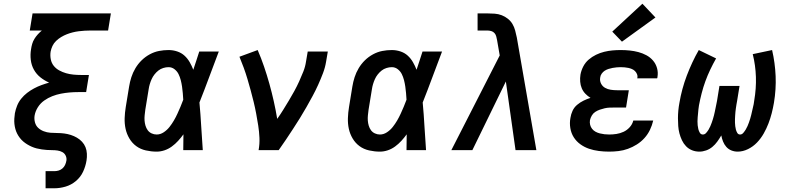

<svg xmlns="http://www.w3.org/2000/svg" viewBox="-20 -807 4240 1032"><path d="M225 205V113H272Q284 113 295.5 109.5Q307 106 316 98Q325 90 330 79Q335 68 337 56Q339 42 333 29.5Q327 17 315 10.5Q303 4 289 2Q275 0 260.5 0Q246 0 232 -1Q218 -2 204 -4Q190 -6 176.5 -9.5Q163 -13 150.5 -18.5Q138 -24 126.5 -31Q115 -38 105 -46.5Q95 -55 86.5 -66Q78 -77 72 -89Q66 -101 62.5 -114Q59 -127 57.5 -141Q56 -155 57 -169.5Q58 -184 60 -198Q64 -219 72 -239Q80 -259 94 -276.5Q108 -294 125.5 -307.5Q143 -321 162.5 -331.5Q182 -342 202.5 -349.5Q223 -357 244 -363Q219 -374 197.5 -391Q176 -408 162.5 -432Q149 -456 145.5 -485Q142 -514 147 -543Q149 -557 153 -571Q157 -585 165 -598Q173 -611 183 -622Q193 -633 205 -643H140L155 -735H576L561 -643H467Q451 -643 435 -642Q419 -641 403 -639Q387 -637 371 -633Q355 -629 339.5 -623Q324 -617 309 -608Q294 -599 281.5 -587Q269 -575 262 -560Q255 -545 252 -529Q249 -508 253 -488Q257 -468 269 -453Q281 -438 298.5 -428.5Q316 -419 335 -413.5Q354 -408 374.5 -406Q395 -404 416 -404H458L443 -312H401Q377 -312 354 -310Q331 -308 307.5 -303.5Q284 -299 261 -290Q238 -281 217.5 -266.5Q197 -252 183.5 -230.5Q170 -209 166 -186Q166 -186 166 -186Q166 -186 166 -186Q163 -167 168 -149Q173 -131 185.5 -119.5Q198 -108 215 -101.5Q232 -95 250.5 -93.5Q269 -92 288 -92Q307 -92 325.5 -89.5Q344 -87 361 -81.5Q378 -76 393.5 -67Q409 -58 421 -45Q433 -32 439.5 -16Q446 0 447 19Q448 38 445 56Q440 87 426.5 116Q413 145 388 166Q363 187 332.5 196Q302 205 272 205Z M822 8Q793 8 764 1.5Q735 -5 712.5 -21.5Q690 -38 675.5 -62.5Q661 -87 655 -114.5Q649 -142 650 -172Q651 -202 656 -232L674 -342Q678 -367 686 -392Q694 -417 708 -440.5Q722 -464 741.5 -483Q761 -502 785 -515Q809 -528 834.5 -533Q860 -538 886 -538Q910 -538 932.5 -530.5Q955 -523 971.5 -508Q988 -493 999.5 -473Q1011 -453 1019 -432Q1027 -456 1035 -480.5Q1043 -505 1051 -530H1156Q1130 -462 1104.5 -393Q1079 -324 1052 -256Q1058 -192 1061.5 -128Q1065 -64 1070 0H965Q965 -21 965.5 -42.5Q966 -64 966 -85Q953 -67 937.5 -50Q922 -33 903.5 -19.5Q885 -6 864 1Q843 8 822 8ZM822 -84Q842 -84 860 -96Q878 -108 891 -124.5Q904 -141 914.5 -159Q925 -177 933.5 -195.5Q942 -214 950 -233Q958 -252 965 -271Q964 -289 962.5 -306.5Q961 -324 958.5 -341.5Q956 -359 951.5 -376.5Q947 -394 939.5 -409Q932 -424 918 -435Q904 -446 886 -446Q872 -446 857.5 -441.5Q843 -437 831.5 -428Q820 -419 810.5 -407Q801 -395 795 -381.5Q789 -368 785 -354.5Q781 -341 779 -327L761 -217Q759 -202 757.5 -187.5Q756 -173 757 -159Q758 -145 762 -131.5Q766 -118 774 -107Q782 -96 795 -90Q808 -84 822 -84Z M1370 0Q1376 -33 1374.5 -66.5Q1373 -100 1368 -132Q1363 -164 1357 -196Q1351 -228 1343.5 -259Q1336 -290 1327.5 -321Q1319 -352 1310 -382.5Q1301 -413 1290 -443Q1279 -473 1267 -502L1365 -538Q1384 -494 1399.5 -448.5Q1415 -403 1428 -356.5Q1441 -310 1451.5 -263Q1462 -216 1470 -168Q1487 -192 1502.5 -217Q1518 -242 1533 -267Q1548 -292 1562 -317.5Q1576 -343 1588 -369.5Q1600 -396 1610.5 -422.5Q1621 -449 1625 -477L1634 -530H1742L1733 -477Q1728 -445 1716 -413.5Q1704 -382 1690 -351Q1676 -320 1660 -290.5Q1644 -261 1627 -231Q1610 -201 1592 -172Q1574 -143 1555 -114Q1536 -85 1517 -56.5Q1498 -28 1478 0Z M2022 8Q1993 8 1964 1.5Q1935 -5 1912.5 -21.5Q1890 -38 1875.5 -62.5Q1861 -87 1855 -114.5Q1849 -142 1850 -172Q1851 -202 1856 -232L1874 -342Q1878 -367 1886 -392Q1894 -417 1908 -440.5Q1922 -464 1941.5 -483Q1961 -502 1985 -515Q2009 -528 2034.5 -533Q2060 -538 2086 -538Q2110 -538 2132.5 -530.5Q2155 -523 2171.5 -508Q2188 -493 2199.5 -473Q2211 -453 2219 -432Q2227 -456 2235 -480.5Q2243 -505 2251 -530H2356Q2330 -462 2304.5 -393Q2279 -324 2252 -256Q2258 -192 2261.5 -128Q2265 -64 2270 0H2165Q2165 -21 2165.5 -42.5Q2166 -64 2166 -85Q2153 -67 2137.5 -50Q2122 -33 2103.5 -19.5Q2085 -6 2064 1Q2043 8 2022 8ZM2022 -84Q2042 -84 2060 -96Q2078 -108 2091 -124.5Q2104 -141 2114.5 -159Q2125 -177 2133.5 -195.5Q2142 -214 2150 -233Q2158 -252 2165 -271Q2164 -289 2162.5 -306.5Q2161 -324 2158.5 -341.5Q2156 -359 2151.5 -376.5Q2147 -394 2139.5 -409Q2132 -424 2118 -435Q2104 -446 2086 -446Q2072 -446 2057.5 -441.5Q2043 -437 2031.5 -428Q2020 -419 2010.5 -407Q2001 -395 1995 -381.5Q1989 -368 1985 -354.5Q1981 -341 1979 -327L1961 -217Q1959 -202 1957.5 -187.5Q1956 -173 1957 -159Q1958 -145 1962 -131.5Q1966 -118 1974 -107Q1982 -96 1995 -90Q2008 -84 2022 -84Z M2406 0 2666 -509 2652 -590Q2650 -600 2647.5 -610.5Q2645 -621 2638 -629Q2631 -637 2620.5 -640Q2610 -643 2599 -643H2547V-735H2599Q2619 -735 2639 -733.5Q2659 -732 2677 -725Q2695 -718 2710 -706Q2725 -694 2734.5 -678Q2744 -662 2749 -643Q2754 -624 2758 -605L2863 0H2751L2699 -369L2519 0Z M3254 8Q3226 8 3198.5 4.5Q3171 1 3146 -7.5Q3121 -16 3099.5 -31.5Q3078 -47 3064 -69Q3050 -91 3045.5 -118.5Q3041 -146 3046 -173Q3049 -193 3057.5 -211.5Q3066 -230 3082 -243.5Q3098 -257 3116.5 -266Q3135 -275 3154 -281Q3139 -290 3126.5 -303Q3114 -316 3107 -332.5Q3100 -349 3098.5 -368Q3097 -387 3100 -406Q3104 -428 3115 -449.5Q3126 -471 3144 -486.5Q3162 -502 3183.5 -512.5Q3205 -523 3227.5 -528.5Q3250 -534 3272 -536Q3294 -538 3316 -538Q3341 -538 3365 -535.5Q3389 -533 3411.5 -527Q3434 -521 3454.5 -510Q3475 -499 3490 -481.5Q3505 -464 3511.5 -441Q3518 -418 3514 -394Q3514 -392 3513.5 -390Q3513 -388 3512 -386H3405Q3405 -387 3405.5 -387.5Q3406 -388 3406 -389Q3408 -399 3404 -408.5Q3400 -418 3393 -425Q3386 -432 3376.5 -436Q3367 -440 3357.5 -442Q3348 -444 3337.5 -445Q3327 -446 3316 -446Q3306 -446 3295 -445Q3284 -444 3273 -442Q3262 -440 3251 -436.5Q3240 -433 3230.5 -427Q3221 -421 3214 -411Q3207 -401 3206 -390Q3203 -373 3210.5 -358Q3218 -343 3232 -335Q3246 -327 3263 -324.5Q3280 -322 3297 -322H3360L3345 -229H3282Q3269 -229 3256 -228.5Q3243 -228 3230 -225Q3217 -222 3204 -217.5Q3191 -213 3179.5 -205.5Q3168 -198 3161 -186Q3154 -174 3151 -161Q3149 -148 3152 -136Q3155 -124 3162.5 -114.5Q3170 -105 3181 -99Q3192 -93 3204 -90Q3216 -87 3228.5 -85.5Q3241 -84 3254 -84Q3274 -84 3293.5 -87Q3313 -90 3331.5 -98.5Q3350 -107 3364.5 -123Q3379 -139 3384 -159H3491Q3485 -133 3473.5 -109Q3462 -85 3444 -65Q3426 -45 3403 -30.5Q3380 -16 3355 -7Q3330 2 3304.5 5Q3279 8 3254 8ZM3323 -583 3271 -637 3433 -787 3503 -713Z M3739 8Q3718 8 3699.5 0.5Q3681 -7 3667.5 -21Q3654 -35 3645.5 -53Q3637 -71 3632 -90Q3627 -109 3625.5 -129.5Q3624 -150 3624 -171Q3624 -192 3626 -213Q3628 -234 3632 -255Q3638 -291 3648 -328Q3658 -365 3671.5 -400.5Q3685 -436 3701 -470.5Q3717 -505 3736 -538L3829 -493Q3812 -463 3797.5 -432.5Q3783 -402 3771.5 -370.5Q3760 -339 3751.5 -306Q3743 -273 3737 -241Q3735 -230 3734 -219Q3733 -208 3732 -197.5Q3731 -187 3730 -176Q3729 -165 3729 -154.5Q3729 -144 3730 -133.5Q3731 -123 3733.5 -113Q3736 -103 3741.5 -93.5Q3747 -84 3758 -84Q3768 -84 3775.5 -92.5Q3783 -101 3788.5 -110Q3794 -119 3798 -128.5Q3802 -138 3805.5 -147.5Q3809 -157 3812 -167Q3815 -177 3817.5 -186.5Q3820 -196 3822 -206Q3824 -216 3826 -225.5Q3828 -235 3830 -245Q3832 -255 3834 -265L3847 -345H3955L3942 -265Q3940 -255 3938.5 -245.5Q3937 -236 3935.5 -226Q3934 -216 3933 -206Q3932 -196 3931.5 -186.5Q3931 -177 3930.5 -167Q3930 -157 3930.5 -147.5Q3931 -138 3932 -128.5Q3933 -119 3935.5 -110Q3938 -101 3943 -92.5Q3948 -84 3958 -84Q3968 -84 3975.5 -93Q3983 -102 3988.5 -111Q3994 -120 3998 -129.5Q4002 -139 4005.5 -148.5Q4009 -158 4012 -168Q4015 -178 4017.5 -188Q4020 -198 4022 -207.5Q4024 -217 4026.5 -227Q4029 -237 4031 -247Q4033 -257 4034 -267Q4045 -331 4043 -393.5Q4041 -456 4026 -516L4130 -538Q4146 -469 4149 -398Q4152 -327 4140 -255Q4135 -226 4128 -198.5Q4121 -171 4110.5 -143.5Q4100 -116 4085 -89.5Q4070 -63 4049 -41Q4028 -19 4000.5 -5.5Q3973 8 3945 8Q3927 8 3911 1.5Q3895 -5 3884 -17.5Q3873 -30 3866.5 -46Q3860 -62 3857 -79Q3847 -62 3835.5 -46Q3824 -30 3809 -17.5Q3794 -5 3775.5 1.5Q3757 8 3739 8Z"/></svg>

Font: Iosevka Slab SmBdExObl
Style: Regular
Weight: 600
Width: 7
Italic angle: -9°
Monospace: yes
Designer: Belleve Invis
Foundry: Belleve Invis
Version: Version 11.1.0; ttfautohint (v1.8.3)